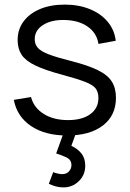

<svg xmlns="http://www.w3.org/2000/svg" viewBox="-20 -575 565 835"><path d="M271.7 14.3Q176.7 14.3 115.4 -26.6Q54.2 -67.5 40 -140.7L115 -153Q126.8 -107 169.8 -79.8Q212.7 -52.7 275.7 -52.7Q337 -52.7 372.5 -78.4Q408 -104.2 408 -148.7Q408 -173.7 396.7 -189.4Q385.3 -205.2 350.9 -218.7Q316.5 -232.2 248 -250.7Q174.7 -270.3 133 -290.5Q91.3 -310.7 74 -336.9Q56.7 -363.2 56.7 -401Q56.7 -447 82.5 -481.8Q108.3 -516.5 154.4 -535.8Q200.5 -555 261.7 -555Q322.5 -555 370.7 -535.3Q418.8 -515.7 448.4 -480.2Q478 -444.7 483.3 -397.7L408.3 -384Q400.8 -431.7 361.2 -459.3Q321.5 -487 260.7 -488Q203.2 -489.5 167.1 -466.3Q131 -443.2 131 -404.7Q131 -383 143.9 -367.7Q156.8 -352.3 191.1 -339Q225.3 -325.7 289 -309.7Q363.5 -290.7 406.1 -269.6Q448.7 -248.5 466.5 -219.9Q484.3 -191.3 484.3 -149.7Q484.3 -73 427.7 -29.3Q371 14.3 271.7 14.3ZM256 240Q238 240 222.2 235.5Q206.3 231 192.3 224.3L211.3 173.7Q234.5 182.3 250 182.3Q269.5 182.3 280.1 170.2Q290.7 158 290.7 143.3Q290.7 120.3 270.2 110.2Q249.8 100.2 224.3 92.3L261.3 -10.3L315.7 -10.7L290.3 59.3Q317.2 71.3 333.9 92.2Q350.7 113.2 350.7 145.7Q350.7 186.2 322.6 213.1Q294.5 240 256 240Z"/></svg>

Font: Manrope Variable Light
Style: Regular
Weight: 200
Designer: Mikhail Sharanda
Foundry: Mikhail Sharanda
Version: Version 4.505